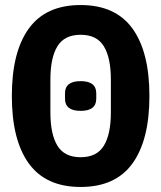

<svg xmlns="http://www.w3.org/2000/svg" viewBox="-20 -730 640 762"><path d="M27 -349Q27 -524 94.5 -617Q162 -710 300 -710Q438 -710 505.5 -617Q573 -524 573 -349Q573 -174 505.5 -81Q438 12 300 12Q162 12 94.5 -81Q27 -174 27 -349ZM420 -284V-414Q420 -501 392 -546.5Q364 -592 300 -592Q236 -592 208 -546.5Q180 -501 180 -414V-284Q180 -197 208 -151.5Q236 -106 300 -106Q364 -106 392 -151.5Q420 -197 420 -284ZM238 -338V-360Q238 -408 300 -408Q362 -408 362 -360V-338Q362 -290 300 -290Q238 -290 238 -338Z"/></svg>

Font: iA Writer Duo S
Style: Bold
Weight: 700
Designer: Mike Abbink, Paul van der Laan, Pieter van Rosmalen, Oliver Reichenstein
Foundry: Bold Monday and Information Architects Inc.
Version: Version 2.000